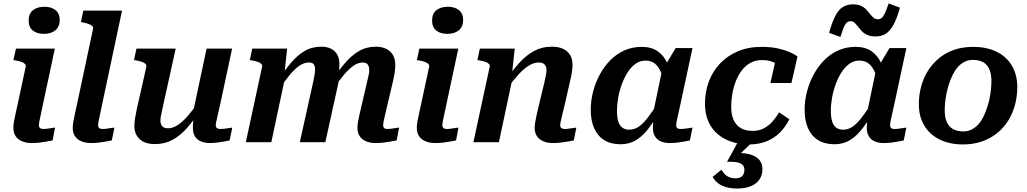

<svg xmlns="http://www.w3.org/2000/svg" viewBox="-20 -819 5918 1106"><path d="M57 -82Q57 -97 59.5 -113.5Q62 -130 68 -156Q74 -182 83 -225L128 -434Q130 -444 123 -451Q116 -458 102 -463Q88 -468 68 -471L57 -473L72 -539H296L227 -216Q220 -180 214.5 -156.5Q209 -133 206.5 -119Q204 -105 204 -98Q204 -87 210.5 -81.5Q217 -76 230 -76Q243 -76 255 -78Q267 -80 278 -81.5Q289 -83 297 -84L283 -10Q267 -7 248 -3.5Q229 0 207.5 2.5Q186 5 163 5Q132 5 107.5 -5Q83 -15 70 -34.5Q57 -54 57 -82ZM145 -701Q145 -740 169.5 -760Q194 -780 236 -780Q276 -780 300 -760.5Q324 -741 324 -704Q324 -665 299 -644.5Q274 -624 233 -624Q192 -624 168.5 -643.5Q145 -663 145 -701Z M516 -653Q518 -663 511 -669.5Q504 -676 490 -681Q476 -686 456 -690L446 -692L460 -758H683L568 -216Q561 -180 555.5 -156.5Q550 -133 547.5 -119Q545 -105 545 -98Q545 -87 551.5 -81.5Q558 -76 571 -76Q584 -76 596 -78Q608 -80 619 -81.5Q630 -83 639 -84L624 -10Q608 -7 589 -3.5Q570 0 549 2.5Q528 5 505 5Q473 5 449 -5Q425 -15 412 -34.5Q399 -54 399 -82Q399 -97 401.5 -113.5Q404 -130 410 -156.5Q416 -183 425 -225Z M915 -190Q910 -167 907 -151.5Q904 -136 904 -124Q904 -111 908.5 -101Q913 -91 922.5 -85.5Q932 -80 948 -80Q975 -80 1003.5 -98.5Q1032 -117 1062 -151.5Q1092 -186 1125 -234L1134 -186Q1097 -127 1058 -82.5Q1019 -38 974 -13.5Q929 11 873 11Q815 11 784.5 -17.5Q754 -46 754 -93Q754 -114 758 -138Q762 -162 768 -191L823 -434Q825 -444 818 -451Q811 -458 797 -463Q783 -468 763 -471L752 -473L766 -539H992ZM1248 -216Q1240 -181 1234.5 -157Q1229 -133 1226 -119Q1223 -105 1223 -98Q1223 -87 1229.5 -81.5Q1236 -76 1249 -76Q1268 -76 1286.5 -79.5Q1305 -83 1318 -84L1303 -10Q1288 -7 1269 -3.5Q1250 0 1230 2.5Q1210 5 1188 5Q1143 5 1117 -17Q1091 -39 1091 -82Q1091 -88 1091.5 -98.5Q1092 -109 1093 -122.5Q1094 -136 1096 -152L1086 -144L1170 -539H1317Z M1396 0H1543L1625 -386L1618 -390L1634 -539H1433L1419 -473L1430 -471Q1450 -468 1464 -463Q1478 -458 1485 -451Q1492 -444 1490 -435ZM2212 -216 2243 -348Q2250 -377 2253.5 -401Q2257 -425 2257 -446Q2257 -478 2244 -501Q2231 -524 2206 -537Q2181 -550 2145 -550Q2091 -550 2048 -525Q2005 -500 1967.5 -456Q1930 -412 1893 -354L1901 -307Q1933 -355 1961.5 -388.5Q1990 -422 2016.5 -440.5Q2043 -459 2069 -459Q2090 -459 2098.5 -447Q2107 -435 2107 -416Q2107 -404 2104 -388.5Q2101 -373 2095 -349L2066 -225Q2056 -182 2050 -155.5Q2044 -129 2041.5 -112.5Q2039 -96 2039 -82Q2039 -54 2052 -34.5Q2065 -15 2088.5 -5Q2112 5 2144 5Q2167 5 2188.5 2.5Q2210 0 2229 -3.5Q2248 -7 2265 -10L2279 -84Q2271 -83 2260 -81.5Q2249 -80 2237 -78Q2225 -76 2212 -76Q2199 -76 2193 -81.5Q2187 -87 2187 -98Q2187 -105 2189.5 -119Q2192 -133 2198 -156.5Q2204 -180 2212 -216ZM1707 0H1854L1929 -340Q1930 -348 1931 -364Q1932 -380 1933 -398Q1934 -416 1934.5 -430.5Q1935 -445 1935 -451Q1935 -481 1923.5 -503Q1912 -525 1888.5 -537.5Q1865 -550 1831 -550Q1777 -550 1734.5 -525Q1692 -500 1655 -456Q1618 -412 1581 -354L1589 -307Q1622 -355 1650 -388.5Q1678 -422 1705 -440.5Q1732 -459 1759 -459Q1780 -459 1787.5 -448.5Q1795 -438 1795 -420Q1795 -408 1792.5 -391.5Q1790 -375 1785 -351Z M2381 -82Q2381 -97 2383.5 -113.5Q2386 -130 2392 -156Q2398 -182 2407 -225L2452 -434Q2454 -444 2447 -451Q2440 -458 2426 -463Q2412 -468 2392 -471L2381 -473L2396 -539H2620L2551 -216Q2544 -180 2538.5 -156.5Q2533 -133 2530.5 -119Q2528 -105 2528 -98Q2528 -87 2534.5 -81.5Q2541 -76 2554 -76Q2567 -76 2579 -78Q2591 -80 2602 -81.5Q2613 -83 2621 -84L2607 -10Q2591 -7 2572 -3.5Q2553 0 2531.5 2.5Q2510 5 2487 5Q2456 5 2431.5 -5Q2407 -15 2394 -34.5Q2381 -54 2381 -82ZM2469 -701Q2469 -740 2493.5 -760Q2518 -780 2560 -780Q2600 -780 2624 -760.5Q2648 -741 2648 -704Q2648 -665 2623 -644.5Q2598 -624 2557 -624Q2516 -624 2492.5 -643.5Q2469 -663 2469 -701Z M2707 0H2854L2936 -386L2929 -390L2945 -539H2744L2730 -473L2741 -471Q2761 -468 2775 -463Q2789 -458 2796 -451Q2803 -444 2801 -435ZM3233 -216 3263 -348Q3270 -377 3274 -401.5Q3278 -426 3278 -447Q3278 -494 3247.5 -522Q3217 -550 3158 -550Q3102 -550 3056.5 -525.5Q3011 -501 2971 -456.5Q2931 -412 2892 -354L2900 -307Q2935 -355 2966 -389Q2997 -423 3026 -441Q3055 -459 3083 -459Q3107 -459 3117.5 -447Q3128 -435 3128 -416Q3128 -403 3125 -388Q3122 -373 3117 -349L3087 -225Q3077 -182 3071 -155.5Q3065 -129 3062.5 -112.5Q3060 -96 3060 -82Q3060 -54 3073 -34.5Q3086 -15 3110 -5Q3134 5 3165 5Q3188 5 3209.5 2.5Q3231 0 3250 -3.5Q3269 -7 3285 -10L3300 -84Q3292 -83 3281 -81.5Q3270 -80 3257.5 -78Q3245 -76 3233 -76Q3220 -76 3213.5 -81.5Q3207 -87 3207 -98Q3207 -105 3210 -119Q3213 -133 3218.5 -156.5Q3224 -180 3233 -216Z M3850 -352 3806 -335Q3799 -376 3786 -406Q3773 -436 3752 -453Q3731 -470 3698 -470Q3667 -470 3641.5 -452Q3616 -434 3596 -403Q3576 -372 3562 -334Q3548 -296 3541 -256.5Q3534 -217 3534 -181Q3534 -145 3541 -121Q3548 -97 3564 -84.5Q3580 -72 3604 -72Q3635 -72 3660.5 -90Q3686 -108 3713 -143.5Q3740 -179 3773 -231L3791 -198Q3756 -133 3721 -85.5Q3686 -38 3646 -13Q3606 12 3555 12Q3499 12 3460.5 -12Q3422 -36 3402.5 -80.5Q3383 -125 3383 -187Q3383 -240 3396.5 -291.5Q3410 -343 3435 -389.5Q3460 -436 3495.5 -472Q3531 -508 3576.5 -528.5Q3622 -549 3676 -549Q3733 -549 3769 -523.5Q3805 -498 3824.5 -454Q3844 -410 3850 -352ZM3969 -542 3899 -216Q3892 -181 3886 -157Q3880 -133 3877.5 -119Q3875 -105 3875 -98Q3875 -87 3881 -81.5Q3887 -76 3900 -76Q3919 -76 3937.5 -79.5Q3956 -83 3969 -84L3954 -10Q3939 -7 3920.5 -3.5Q3902 0 3881.5 2.5Q3861 5 3838 5Q3808 5 3786 -5Q3764 -15 3752.5 -34.5Q3741 -54 3741 -82Q3741 -91 3742 -109Q3743 -127 3746 -151L3737 -142L3794 -416L3802 -425L3872 -542Z M4315 -65Q4354 -65 4382.5 -81Q4411 -97 4432 -121.5Q4453 -146 4468 -172L4527 -132Q4504 -86 4470.5 -53.5Q4437 -21 4393 -4Q4349 13 4295 13Q4240 13 4193.5 -2.5Q4147 -18 4112.5 -48Q4078 -78 4059.5 -121.5Q4041 -165 4041 -221Q4041 -289 4063 -348.5Q4085 -408 4127.5 -453Q4170 -498 4230.5 -523.5Q4291 -549 4367 -549Q4421 -549 4461 -540Q4501 -531 4529.5 -518.5Q4558 -506 4574 -494L4539 -341H4418L4450 -483Q4463 -482 4471 -474.5Q4479 -467 4482.5 -457Q4486 -447 4485.5 -437Q4485 -427 4481 -422Q4472 -437 4456.5 -448.5Q4441 -460 4419.5 -466.5Q4398 -473 4369 -473Q4332 -473 4303 -457Q4274 -441 4253 -413.5Q4232 -386 4218.5 -351Q4205 -316 4198.5 -278.5Q4192 -241 4192 -204Q4192 -159 4206 -128Q4220 -97 4247.5 -81Q4275 -65 4315 -65ZM4226 267Q4189 267 4161 258.5Q4133 250 4114.5 235Q4096 220 4085 200L4135 159Q4142 169 4152 181Q4162 193 4178.5 200.5Q4195 208 4218 208Q4244 208 4256 194.5Q4268 181 4268 159Q4268 145 4261 135Q4254 125 4237.5 119Q4221 113 4193 113H4168L4235 -9L4319 -5L4231 79L4236 62Q4283 63 4313 74.5Q4343 86 4357.5 106.5Q4372 127 4372 155Q4372 191 4354 216Q4336 241 4303.5 254Q4271 267 4226 267Z M5082 -352 5038 -335Q5031 -376 5018 -406Q5005 -436 4984 -453Q4963 -470 4930 -470Q4899 -470 4873.5 -452Q4848 -434 4828 -403Q4808 -372 4794 -334Q4780 -296 4773 -256.5Q4766 -217 4766 -181Q4766 -145 4773 -121Q4780 -97 4796 -84.5Q4812 -72 4836 -72Q4867 -72 4892.5 -90Q4918 -108 4945 -143.5Q4972 -179 5005 -231L5023 -198Q4988 -133 4953 -85.5Q4918 -38 4878 -13Q4838 12 4787 12Q4731 12 4692.5 -12Q4654 -36 4634.5 -80.5Q4615 -125 4615 -187Q4615 -240 4628.5 -291.5Q4642 -343 4667 -389.5Q4692 -436 4727.5 -472Q4763 -508 4808.5 -528.5Q4854 -549 4908 -549Q4965 -549 5001 -523.5Q5037 -498 5056.5 -454Q5076 -410 5082 -352ZM5201 -542 5131 -216Q5124 -181 5118 -157Q5112 -133 5109.5 -119Q5107 -105 5107 -98Q5107 -87 5113 -81.5Q5119 -76 5132 -76Q5151 -76 5169.5 -79.5Q5188 -83 5201 -84L5186 -10Q5171 -7 5152.5 -3.5Q5134 0 5113.5 2.5Q5093 5 5070 5Q5040 5 5018 -5Q4996 -15 4984.5 -34.5Q4973 -54 4973 -82Q4973 -91 4974 -109Q4975 -127 4978 -151L4969 -142L5026 -416L5034 -425L5104 -542ZM5024 -609Q4996 -609 4976.5 -617.5Q4957 -626 4944.5 -639.5Q4932 -653 4922 -666Q4912 -679 4902.5 -688Q4893 -697 4880 -697Q4859 -697 4847.5 -675.5Q4836 -654 4821 -606L4756 -630Q4773 -691 4791.5 -727Q4810 -763 4835 -778.5Q4860 -794 4894 -794Q4921 -794 4939.5 -785.5Q4958 -777 4970 -764Q4982 -751 4992 -738Q5002 -725 5012.5 -716.5Q5023 -708 5037 -708Q5052 -708 5061.5 -718Q5071 -728 5080 -748.5Q5089 -769 5099 -799L5164 -775Q5147 -713 5127 -676.5Q5107 -640 5082 -624.5Q5057 -609 5024 -609Z M5669 -209Q5677 -233 5681.5 -257.5Q5686 -282 5688.5 -306Q5691 -330 5691 -353Q5691 -391 5680 -418Q5669 -445 5645.5 -459.5Q5622 -474 5584 -474Q5556 -474 5534 -462Q5512 -450 5495.5 -430.5Q5479 -411 5466 -384Q5453 -357 5444 -327Q5437 -304 5432 -279Q5427 -254 5424.5 -230Q5422 -206 5422 -183Q5422 -145 5433 -118Q5444 -91 5468 -76.5Q5492 -62 5529 -62Q5557 -62 5579 -74Q5601 -86 5618 -105.5Q5635 -125 5647.5 -152Q5660 -179 5669 -209ZM5273 -219Q5273 -271 5286 -320Q5299 -369 5325 -410.5Q5351 -452 5389 -483.5Q5427 -515 5476 -532Q5525 -549 5586 -549Q5663 -549 5720 -521.5Q5777 -494 5808.5 -441.5Q5840 -389 5840 -317Q5840 -264 5827 -215.5Q5814 -167 5788.5 -125.5Q5763 -84 5725 -53Q5687 -22 5637.5 -4.5Q5588 13 5527 13Q5451 13 5393.5 -15Q5336 -43 5304.5 -95Q5273 -147 5273 -219Z"/></svg>

Font: Roboto Serif SemiBold
Style: Italic
Weight: 600
Italic angle: -10°
Version: Version 1.007